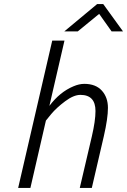

<svg xmlns="http://www.w3.org/2000/svg" viewBox="-20 -921 623 941"><path d="M393 -510C376.3 -510 358.7 -506 340 -498C295.3 -479.3 256 -447.3 222 -402L296 -722H236L69 0H129L205 -330L231 -362C248.3 -382.7 271 -403.5 299 -424.5C327 -445.5 352 -456 374 -456C423.3 -456 448 -429.7 448 -377C448 -345 442 -303.3 430 -252L371 0H430L489 -254C502.3 -312 509 -358.2 509 -392.5C509 -426.8 499 -455 479 -477C459 -499 430.3 -510 393 -510ZM295 -767H361L466 -853L527 -767H583L486 -901H456Z"/></svg>

Font: Titillium Web
Style: Light Italic
Weight: 300
Italic angle: -13°
Version: Version 1.001;PS 57.000;hotconv 1.0.70;makeotf.lib2.5.55311